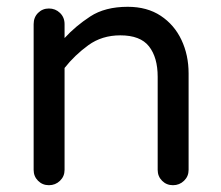

<svg xmlns="http://www.w3.org/2000/svg" viewBox="-20 -540 649 565"><path d="M124 5Q105 5 92 -8Q79 -21 79 -40V-469Q79 -489 92 -502Q105 -515 124 -515Q143 -515 156.5 -502Q170 -489 170 -469V-428Q202 -463 245.5 -491.5Q289 -520 356 -520Q413 -520 453 -493.5Q493 -467 514 -422.5Q535 -378 535 -324V-40Q535 -21 521.5 -8Q508 5 489 5Q470 5 457 -8Q444 -21 444 -40V-314Q444 -371 418.5 -403.5Q393 -436 334 -436Q280 -436 240 -407Q200 -378 170 -340V-40Q170 -21 156.5 -8Q143 5 124 5Z"/></svg>

Font: Varela Round
Style: Regular
Weight: 400
Designer: Joe Prince, Avraham Cornfeld
Foundry: Joe Prince, Avraham Cornfeld
Version: Version 3.010; ttfautohint (v1.8.4.7-5d5b)